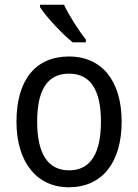

<svg xmlns="http://www.w3.org/2000/svg" viewBox="-20 -786 586 816"><path d="M252 -766H150V-756C174 -717 245 -641 289 -606H345V-618C315 -655 273 -721 252 -766ZM497 -269C497 -448 408 -546 274 -546C131 -546 50 -446 50 -269C50 -95 138 10 272 10C414 10 497 -95 497 -269ZM138 -269C138 -400 179 -473 273 -473C367 -473 409 -400 409 -269C409 -138 367 -62 274 -62C180 -62 138 -138 138 -269Z"/></svg>

Font: Noto Sans Bengali SemiCondensed
Style: Regular
Weight: 400
Width: 4
Designer: Jelle Bosma - Monotype Design Team
Foundry: Monotype Imaging Inc.
Version: Version 2.003